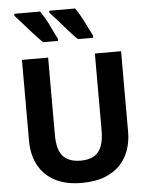

<svg xmlns="http://www.w3.org/2000/svg" viewBox="-66 -1090 902 1154"><g transform="rotate(-5 385.0 -513.0)"><path d="M380 11Q284 11 218.5 -24Q153 -59 119.5 -122Q86 -185 86 -269V-757H244V-292Q244 -199 279.5 -161Q315 -123 385 -123Q438 -123 469 -143Q500 -163 513 -201Q526 -239 526 -293V-757H684V-268Q684 -216 668 -166Q652 -116 616 -76Q580 -36 522 -12.5Q464 11 380 11ZM222 -852Q200 -873 170 -906Q140 -939 112 -971.5Q84 -1004 64 -1025V-1037H220Q251 -992 273 -945Q295 -898 312 -866V-852ZM432 -852Q410 -873 381 -906Q352 -939 323.5 -971.5Q295 -1004 275 -1025V-1037H431Q462 -992 484.5 -945Q507 -898 524 -866V-852Z"/></g></svg>

Font: Menbere
Style: Regular
Weight: 400
Designer: Aleme Tadesse
Foundry: Sorkin Type Co
Version: Version 1.000